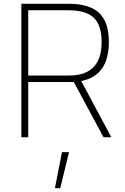

<svg xmlns="http://www.w3.org/2000/svg" viewBox="-20 -720 653 1007"><path d="M268 267 305 78H342L296 267ZM128 -290V0H92V-700H343Q449 -700 500 -652Q551 -604 551 -500Q551 -323 406 -295L564 0H523L367 -290ZM513 -500Q513 -587 472 -626.5Q431 -666 343 -666H128V-324H343Q513 -324 513 -500Z"/></svg>

Font: Titillium Web
Style: Thin
Weight: 200
Version: Version 1.001;PS 57.000;hotconv 1.0.70;makeotf.lib2.5.55311